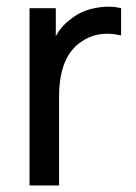

<svg xmlns="http://www.w3.org/2000/svg" viewBox="-20 -565 414 585"><path d="M196 -507Q226 -532 270 -540.5Q314 -549 349 -540V-457Q277 -474 225 -436Q160 -390 160 -271V0H70V-540H150V-455Q168 -487 196 -507Z"/></svg>

Font: Manrope Medium
Style: Medium
Weight: 500
Designer: Mikhail Sharanda
Foundry: Mikhail Sharanda
Version: Version 4.000;hotconv 1.0.109;makeotfexe 2.5.65596